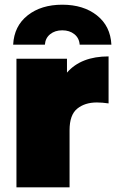

<svg xmlns="http://www.w3.org/2000/svg" viewBox="-20 -797 496 817"><path d="M50 0V-547H265V-488Q325 -557 442 -557V-357Q415 -361 392 -361Q341 -361 308.5 -334.5Q276 -308 276 -243V0ZM36 -607Q40 -686 97.5 -731.5Q155 -777 245 -777Q335 -777 392.5 -731.5Q450 -686 454 -607H319Q317 -635 296.5 -651.5Q276 -668 245 -668Q214 -668 193.5 -651.5Q173 -635 171 -607Z"/></svg>

Font: Montserrat Black
Style: Regular
Weight: 900
Designer: Julieta Ulanovsky
Foundry: Julieta Ulanovsky
Version: Version 9.000; ttfautohint (v1.8.4.7-5d5b)